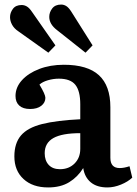

<svg xmlns="http://www.w3.org/2000/svg" viewBox="-20 -808 602 842"><path d="M191 14Q123 14 83 -23Q43 -60 43 -122Q43 -180 72 -214Q101 -248 164.5 -264Q228 -280 332 -285V-351Q332 -409 310.5 -436Q289 -463 238 -463Q214 -463 190 -456Q166 -449 153 -437Q179 -394 179 -379Q179 -358 161 -344Q143 -330 112 -330Q81 -330 64.5 -345Q48 -360 48 -387Q48 -425 76 -456Q104 -487 152 -505.5Q200 -524 260 -524Q364 -524 414 -478Q464 -432 464 -338V-116Q464 -71 505 -71Q524 -71 548 -79L560 -29Q541 -11 510.5 1.5Q480 14 451 14Q405 14 378 -8.5Q351 -31 345 -71Q321 -32 283.5 -9Q246 14 191 14ZM243 -66Q282 -66 307 -91Q332 -116 332 -155V-224Q252 -224 214 -202.5Q176 -181 176 -136Q176 -104 193.5 -85Q211 -66 243 -66ZM355 -577 230 -676Q196 -702 196 -734Q196 -754 209 -771Q222 -788 248 -788Q260 -788 270.5 -781.5Q281 -775 292 -758L386 -609ZM192 -577 60 -671Q42 -683 33 -699.5Q24 -716 24 -733Q24 -752 36.5 -769Q49 -786 75 -786Q87 -786 98 -779.5Q109 -773 121 -755L223 -609Z"/></svg>

Font: Literata 12pt SemiBold
Style: Regular
Weight: 600
Designer: Latin by Veronika Burian and Jose Scaglione. Greek by Irene Vlachou. Cyrillic by Vera Evstafieva.
Foundry: TypeTogether
Version: Version 3.002